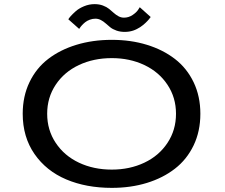

<svg xmlns="http://www.w3.org/2000/svg" viewBox="-20 -899 1090 930"><path d="M584 -744.5Q562 -744.5 543.8 -751Q525.5 -757.5 513.8 -767Q502 -776.5 491.5 -786Q481 -795.5 468.5 -802Q456 -808.5 442 -808.5Q428 -808.5 414.8 -803.5Q401.5 -798.5 392.5 -791.2Q383.5 -784 376.8 -776.5Q370 -769 367 -764L363.5 -759L311 -805.5Q313 -810 322.2 -820.5Q331.5 -831 347 -844.8Q362.5 -858.5 387.2 -868.8Q412 -879 438 -879Q460.5 -879 478.5 -872.2Q496.5 -865.5 508.5 -855.8Q520.5 -846 531 -836.5Q541.5 -827 554 -820.2Q566.5 -813.5 580.5 -813.5Q603 -813.5 622 -826.2Q641 -839 649 -851.5L657 -864L710 -816.5L707 -813Q704 -809 701.8 -806Q699.5 -803 694.2 -797.5Q689 -792 684.5 -787.8Q680 -783.5 673 -777.8Q666 -772 659 -767.5Q652 -763 643.2 -758.5Q634.5 -754 625.5 -751Q616.5 -748 605.8 -746.2Q595 -744.5 584 -744.5ZM521.5 11Q397.5 11 300.8 -30Q204 -71 147 -153.2Q90 -235.5 90 -348Q90 -432.5 122.8 -500.8Q155.5 -569 213.5 -613.5Q271.5 -658 350.2 -682Q429 -706 521.5 -706Q613.5 -706 691.5 -682Q769.5 -658 827.2 -613.5Q885 -569 917.8 -500.8Q950.5 -432.5 950.5 -348Q950.5 -263 917.8 -194.8Q885 -126.5 827.2 -81.8Q769.5 -37 691.5 -13Q613.5 11 521.5 11ZM521.5 -77.5Q608.5 -77.5 679.2 -111Q750 -144.5 791.2 -206.8Q832.5 -269 832.5 -348Q832.5 -426.5 791.2 -488.5Q750 -550.5 679.2 -584Q608.5 -617.5 521.5 -617.5Q433.5 -617.5 362.2 -584Q291 -550.5 249.8 -488.5Q208.5 -426.5 208.5 -348Q208.5 -269 250 -206.8Q291.5 -144.5 362.5 -111Q433.5 -77.5 521.5 -77.5Z"/></svg>

Font: League Mono Extended
Style: Regular
Weight: 400
Width: 9
Designer: Tyler Finck
Foundry: The League of Moveable Type / Tyler Finck
Version: Version 2.210